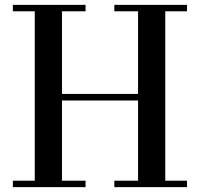

<svg xmlns="http://www.w3.org/2000/svg" viewBox="-20 -770 822 790"><path d="M749.5 -750V-723.5H660V-26.5H749.5V0H450.5V-26.5H548V-356.5H235V-26.5H332V0H33V-26.5H123V-723.5H33V-750H332V-723.5H235V-383.5H548V-723.5H450.5V-750Z"/></svg>

Font: Bodoni Moda SC 9pt Medium
Style: Regular
Weight: 500
Designer: Owen Earl
Foundry: indestructible type
Version: Version 2.005